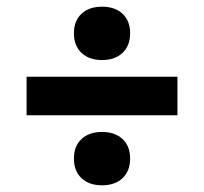

<svg xmlns="http://www.w3.org/2000/svg" viewBox="-20 -547 610 574"><path d="M285 -527Q323.5 -527 346.2 -506Q369 -485 369 -447.5Q369 -410 346.2 -388.8Q323.5 -367.5 285 -367.5Q246.5 -367.5 223.8 -388.8Q201 -410 201 -447.5Q201 -485 223.8 -506Q246.5 -527 285 -527ZM59.5 -317.5H510.5V-202.5H59.5ZM285 -152.5Q323.5 -152.5 346.2 -131.5Q369 -110.5 369 -73Q369 -35.5 346.2 -14.2Q323.5 7 285 7Q246.5 7 223.8 -14.2Q201 -35.5 201 -73Q201 -110.5 223.8 -131.5Q246.5 -152.5 285 -152.5Z"/></svg>

Font: Newsreader 6pt
Style: Bold
Weight: 700
Designer: Hugues Gentile
Foundry: Production Type
Version: Version 1.003; ttfautohint (v1.8.3)